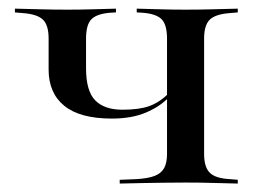

<svg xmlns="http://www.w3.org/2000/svg" viewBox="-20 -435 616 455"><path d="M245.2 -154Q169.4 -154 132.3 -184.3Q95.2 -214.5 95.2 -270.2V-343.5Q95.2 -375.8 81.5 -388.7Q67.7 -401.6 33.9 -404L15.3 -405.6V-414.5Q50 -413.7 78.6 -412.9Q107.3 -412.1 139.5 -412.1Q170.2 -412.1 196.8 -412.9Q223.4 -413.7 254.8 -414.5V-405.6L241.1 -404.8Q209.7 -402.4 196.8 -389.5Q183.9 -376.6 183.9 -343.5V-273.4Q183.9 -219.4 205.6 -197.2Q227.4 -175 270.2 -175Q309.7 -175 333.5 -183.5Q357.3 -191.9 379.8 -213.7V-204Q358.9 -182.3 325.4 -168.1Q291.9 -154 245.2 -154ZM419.4 -2.4Q392.7 -2.4 368.1 -2Q343.5 -1.6 318.1 -1.2Q292.7 -0.8 263.7 0V-8.9L303.2 -10.5Q330.6 -12.1 346.4 -18.1Q362.1 -24.2 369 -36.7Q375.8 -49.2 375.8 -70.2V-343.5Q375.8 -376.6 362.9 -389.5Q350 -402.4 317.7 -404.8L304 -405.6V-414.5Q335.5 -413.7 362.5 -412.9Q389.5 -412.1 419.4 -412.1Q451.6 -412.1 480.6 -412.9Q509.7 -413.7 543.5 -414.5V-405.6L525 -404Q491.1 -401.6 477.4 -388.7Q463.7 -375.8 463.7 -343.5V-70.2Q463.7 -38.7 477.4 -25.4Q491.1 -12.1 525 -10.5L543.5 -8.9V0Q509.7 -0.8 480.6 -1.6Q451.6 -2.4 419.4 -2.4Z"/></svg>

Font: Playfair 144pt SemiExpanded Medium
Style: Regular
Weight: 500
Width: 6
Designer: Claus Eggers Sørensen
Foundry: Claus Eggers Sørensen
Version: Version 2.203